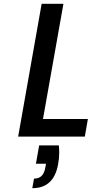

<svg xmlns="http://www.w3.org/2000/svg" viewBox="-20 -715 484 1005"><path d="M205 -92H440L424 0H75L198 -695H312ZM288 46Q290 65 290 83Q290 115 284 145Q262 270 149 270L158 220Q183 220 197.5 206Q212 192 217 163L221 142H168L185 46Z"/></svg>

Font: Fz Poppins Med
Style: Italic
Weight: 500
Italic angle: -10°
Designer: Ninad Kale (Devanagari), Jonny Pinhorn (Latin)
Foundry: Indian Type Foundry
Version: Vit hóa bi Vntype.Com & FontZin.Com